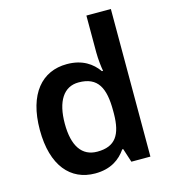

<svg xmlns="http://www.w3.org/2000/svg" viewBox="-113 -945 853 955"><g transform="rotate(-15 313.0 -468.0)"><path d="M260 -83C341 -83 389 -119 420 -164H425L448 -93H546V-853H420V-663C420 -629 425 -585 429 -566H423C392 -610 343 -645 263 -645C135 -645 49 -549 49 -363C49 -178 134 -83 260 -83ZM298 -185C219 -185 177 -246 177 -361C177 -476 219 -542 296 -542C396 -542 426 -478 426 -362V-346C425 -238 391 -185 298 -185Z"/></g></svg>

Font: Noto Sans Kannada UI SemiBold
Style: Regular
Weight: 600
Designer: Jelle Bosma - Monotype Design Team
Foundry: Monotype Imaging Inc.
Version: Version 2.005